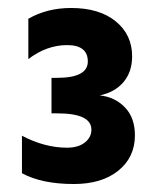

<svg xmlns="http://www.w3.org/2000/svg" viewBox="-20 -849 393 481"><path d="M318 -510Q318 -455 276.5 -421.5Q235 -388 165 -388Q85 -388 35 -415V-509Q92 -479 148 -479Q176 -479 192.5 -492Q209 -505 209 -524Q209 -565 124 -565H109V-654H123Q200 -654 200 -695Q200 -736 148 -736Q97 -736 51 -701V-802Q98 -829 158 -829Q229 -829 270 -795.5Q311 -762 311 -708Q311 -669 289.5 -643.5Q268 -618 230 -610Q268 -606 293 -580Q318 -554 318 -510Z"/></svg>

Font: Hind Guntur
Style: Bold
Weight: 700
Designer: Manushi Parikh, Hitesh Malaviya
Foundry: Indian Type Foundry
Version: Version 1.002;PS 1.0;hotconv 1.0.86;makeotf.lib2.5.63406; tt